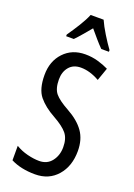

<svg xmlns="http://www.w3.org/2000/svg" viewBox="-176 -1009 755 1084"><g transform="rotate(20 201.0 -466.5)"><path d="M366 -196Q366 -265 333 -312Q300 -359 233 -396Q173 -429 150 -457Q127 -485 127 -540Q127 -586 152 -615.5Q177 -645 222 -645Q276 -645 334 -612L361 -689Q333 -703 296.5 -713.5Q260 -724 220 -724Q141 -724 91.5 -671.5Q42 -619 42 -536Q42 -451 77 -408.5Q112 -366 174 -332Q233 -299 257 -269.5Q281 -240 281 -188Q281 -139 254 -104Q227 -69 179 -69Q147 -69 108.5 -78.5Q70 -88 37 -108V-21Q98 10 183 10Q266 10 316 -47.5Q366 -105 366 -196ZM249 -943H171Q158 -911 133 -870.5Q108 -830 82 -793V-783H128Q145 -800 166.5 -825.5Q188 -851 210 -877Q232 -851 252.5 -827Q273 -803 293 -783H339V-793Q315 -826 289.5 -867.5Q264 -909 249 -943Z"/></g></svg>

Font: Noto Sans Display Condensed
Style: Regular
Weight: 400
Width: 3
Designer: Monotype Design Team
Foundry: Monotype Imaging Inc.
Version: Version 1.900